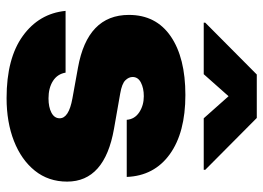

<svg xmlns="http://www.w3.org/2000/svg" viewBox="-132 -686 827 604"><g transform="rotate(90 282.0 -383.5)"><path d="M536.1 -368.2H356.4Q354.5 -393.1 332.8 -407.5Q311 -421.9 282.2 -421.9Q256.8 -421.9 239.3 -412.8Q221.7 -403.8 221.7 -386.7Q221.7 -374.5 232.2 -363.8Q242.7 -353 273.4 -347.7L384.8 -328.1Q550.8 -298.8 550.8 -180.7Q550.8 -122.1 516.6 -79.3Q482.4 -36.6 423.1 -13.4Q363.8 9.8 288.1 9.8Q163.1 9.8 92.5 -41.3Q22 -92.3 13.7 -175.8H208Q212.4 -149.9 234.4 -136Q256.3 -122.1 289.1 -122.1Q316.4 -122.1 334 -131.3Q351.6 -140.6 351.6 -157.2Q351.6 -186 289.1 -197.3L192.4 -214.8Q26.4 -244.6 26.4 -375Q26.4 -460.4 93.8 -506.6Q161.1 -552.7 278.3 -552.7Q396.5 -552.7 464.6 -503.7Q532.7 -454.6 536.1 -368.2ZM351.6 -610.4 282.2 -688.5 212.9 -610.4H50.8V-615.2L213.9 -777.3H350.6L513.7 -615.2V-610.4Z"/></g></svg>

Font: Inter Tight Black
Style: Regular
Weight: 900
Designer: Rasmus Andersson
Foundry: rsms
Version: Version 3.004; ttfautohint (v1.8.4.7-5d5b)